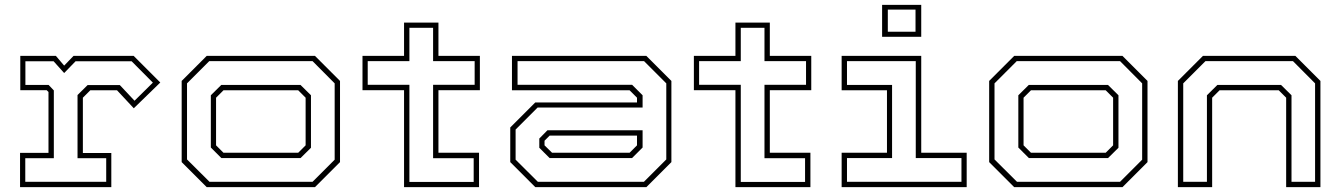

<svg xmlns="http://www.w3.org/2000/svg" viewBox="-20 -770 5516 790"><path d="M62.5 0V-141H179.5V-391.5L172 -399H63.5V-540H210L244 -500L282.5 -540H530L639.5 -430.5L530.5 -324.5L461.5 -398.5H351.5L321 -368V-140.5H438V0ZM84 -22H417V-119H299V-379L340.5 -420H473L533.5 -355.5L609 -430L521.5 -518H291L244 -469.5L200.5 -518H84.5V-420.5H180L201.5 -398V-119H84Z M830.5 0 727.5 -103V-437L830.5 -540H1276L1379 -437V-103L1276 0ZM842 -22H1266L1357 -113V-427L1266 -518.5H841L749.5 -427V-114ZM891 -119.5 847.5 -163V-378L890.5 -420.5H1216.5L1259.5 -378V-162L1216.5 -119.5ZM899.5 -141.5H1207L1237.5 -172V-368L1207 -398.5H899.5L869 -368V-172Z M1642.5 0V-399H1471.5V-540H1642.5V-677H1784V-540H1954.5V-399H1784V-141.5H1951V0ZM1664.5 -21.5H1929V-119H1762V-421H1933V-518.5H1762V-655.5H1664.5V-518.5H1493V-421H1664.5Z M2182.5 0 2079.5 -103V-245.5L2182.5 -348.5H2601V-368L2570.5 -398.5H2086.5V-540H2639.5L2742.5 -437V-103L2639.5 0ZM2193 -22H2629.5L2721.5 -114V-427L2630 -518.5H2109.5V-421H2581L2624 -378V-327.5H2192L2101.5 -237V-113ZM2241.5 -119.5 2199 -162V-200L2232.5 -234H2624V-163L2580.5 -119.5ZM2251.5 -141.5H2570.5L2601 -172V-212H2241.5L2220.5 -191V-172Z M3006 0V-399H2835V-540H3006V-677H3147.5V-540H3318V-399H3147.5V-141.5H3314.5V0ZM3028 -21.5H3292.5V-119H3125.5V-421H3296.5V-518.5H3125.5V-655.5H3028V-518.5H2856.5V-421H3028Z M3609.5 -618.5V-750H3770.5V-618.5ZM3633 -639.5H3747V-730.5H3633ZM3443 0V-141.5H3629.5V-398.5H3443V-540H3770.5V-141.5H3957.5V0ZM3465 -22H3936V-119.5H3748V-518.5H3465V-420.5H3650.5V-119.5H3465Z M4153 0 4050 -103V-437L4153 -540H4598.5L4701.5 -437V-103L4598.5 0ZM4164.5 -22H4588.5L4679.5 -113V-427L4588.5 -518.5H4163.5L4072 -427V-114ZM4213.5 -119.5 4170 -163V-378L4213 -420.5H4539L4582 -378V-162L4539 -119.5ZM4222 -141.5H4529.5L4560 -172V-368L4529.5 -398.5H4222L4191.5 -368V-172Z M4826.5 0V-437L4929.5 -540H5310L5413 -437V0H5272V-368L5241.5 -398.5H4998L4967.5 -368V0ZM4848.5 -22H4946V-378L4989 -420.5H5251L5294 -378V-22H5391V-427L5300 -518.5H4940L4848.5 -427Z"/></svg>

Font: Tourney Expanded ExtraLight
Style: Regular
Weight: 200
Width: 7
Designer: Tyler Finck
Foundry: Etcetera Type Co
Version: Version 1.010; ttfautohint (v1.8.3)